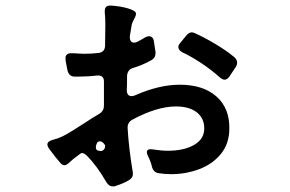

<svg xmlns="http://www.w3.org/2000/svg" viewBox="-20 -644 1040 689"><path d="M803 -183Q803 -129 773 -92Q743 -55 695 -37Q647 -19 594 -19Q570 -19 546 -23Q531 -27 526 -43Q521 -65 511 -84Q507 -92 507 -98Q507 -111 527 -108Q559 -103 582 -103Q640 -103 676.5 -124Q713 -145 713 -183Q713 -220 686 -241Q659 -262 611 -262Q543 -262 454 -214Q437 -204 438 -184Q442 -114 456 -29Q457 -26 457 -20Q457 -7 445 1Q427 13 393 24Q390 25 385 25Q371 25 362 10Q327 -50 293 -84Q279 -98 271 -94Q267 -92 265 -90Q240 -72 229 -61Q219 -51 211 -51Q204 -51 196 -60Q179 -79 155 -112Q150 -120 150 -125Q150 -137 169 -142Q189 -147 205 -155Q221 -163 236 -172.5Q251 -182 259 -187L289 -206Q311 -221 337 -236Q353 -246 353 -265V-280V-352Q353 -375 328 -373Q295 -369 258 -369H247Q227 -370 222 -392Q221 -400 218 -413Q215 -426 215 -436Q215 -444 220.5 -448.5Q226 -453 235 -453Q248 -453 259.5 -452Q271 -451 281 -451Q309 -451 334 -454Q356 -457 357 -479L358 -554Q358 -582 356 -599V-605Q356 -625 377 -624Q413 -622 440.5 -613.5Q468 -605 468 -595Q468 -587 461 -575Q456 -566 453 -557L446 -515Q445 -504 449 -497.5Q453 -491 461 -491Q467 -491 473 -494Q497 -507 501 -510Q508 -514 515 -514Q521 -514 526 -509.5Q531 -505 532 -497L538 -458V-452Q538 -436 523 -428Q491 -410 457 -400Q438 -394 436 -373Q436 -337 435 -320Q435 -310 439.5 -304.5Q444 -299 452 -299Q458 -299 465 -302Q551 -340 625 -340Q709 -340 756.5 -298Q804 -256 803 -183ZM831 -419Q831 -412 827 -405L803 -369Q795 -358 786 -358Q779 -358 769 -366Q738 -394 701.5 -418Q665 -442 635 -456Q620 -464 620 -475Q620 -482 626 -489L649 -517Q658 -528 669 -528Q671 -528 677 -526Q711 -511 751.5 -487Q792 -463 822 -438Q831 -429 831 -419ZM340 -102Q348 -102 353 -107.5Q358 -113 357 -123Q348 -137 338 -137Q335 -137 330 -134Q324 -124 324 -115Q324 -106 331 -104Z"/></svg>

Font: Shippori Gochic B2 Bold
Style: Regular
Weight: 700
Designer: FONTDASU
Foundry: FONTDASU / Google Inc. / but / Adobe
Version: Version 1.130